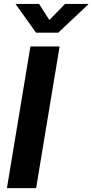

<svg xmlns="http://www.w3.org/2000/svg" viewBox="-20 -966 474 986"><path d="M286.1 -727.5 165.5 0H15.6L136.2 -727.5ZM180.7 -945.8 233.4 -863.3 314 -945.8H433.6V-943.8L279.3 -798.3H165L61 -943.8V-945.8Z"/></svg>

Font: Inter 24pt
Style: Bold Italic
Weight: 700
Italic angle: -9.3988°
Version: Version 4.001;git-66647c0bb